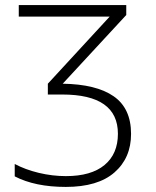

<svg xmlns="http://www.w3.org/2000/svg" viewBox="-20 -734 621 764"><path d="M482.4 -713.9V-674.3L229.5 -400.9Q363.3 -398.9 432.4 -350.8Q501.5 -302.7 501.5 -201.2Q501.5 -105.5 435.5 -47.9Q369.6 9.8 241.7 9.8Q119.6 9.8 38.6 -32.2V-81.5Q80.6 -59.1 134.5 -46.1Q188.5 -33.2 242.2 -33.2Q342.8 -33.2 396 -77.4Q449.2 -121.6 449.2 -201.7Q449.2 -357.9 227.5 -357.9H170.4V-400.9L416.5 -668H54.7V-713.9Z"/></svg>

Font: Open Sans Light
Style: Regular
Weight: 300
Designer: Monotype Design Team
Foundry: Monotype Imaging Inc.
Version: Version 3.000; ttfautohint (v1.8.4)